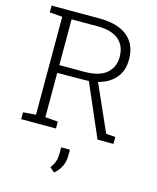

<svg xmlns="http://www.w3.org/2000/svg" viewBox="-139 -805 948 1161"><g transform="rotate(15 335.5 -224.5)"><path d="M37.1 0.5V-42.5L116.7 -48.8V-661.6L37.1 -668V-710.4H336.9Q451.2 -710.4 512.5 -660.6Q573.7 -610.8 573.7 -516.6Q573.7 -444.8 534.7 -399.7Q495.6 -354.5 427.7 -337.4L556.6 -46.9L614.7 -43V0.5H515.1L372.6 -328.6Q358.9 -327.6 344.2 -327.6L175.3 -326.2V-48.8L254.9 -42.5V0.5ZM175.3 -375H331.1Q426.3 -375 470.7 -414.1Q515.1 -453.1 515.1 -517.1Q515.1 -585.9 470.7 -623.8Q426.3 -661.6 336.9 -661.6H175.3ZM312.5 260.7 283.2 235.4Q299.8 212.9 307.4 191.2Q314.9 169.4 314.9 139.6V102.5H369.6V138.7Q369.6 213.4 312.5 260.7Z"/></g></svg>

Font: Roboto Slab Light
Style: Regular
Weight: 300
Designer: Google
Version: Version 2.000; ttfautohint (v1.8.1.43-b0c9)